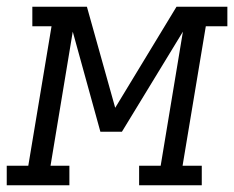

<svg xmlns="http://www.w3.org/2000/svg" viewBox="-60 -550 695 570"><path d="M-40 0V-58H24L93 -472H36V-530H198L282 -230L464 -530H615V-472H551L482 -58H539V0H353V-58H417L483 -456L302 -159H238L156 -456L90 -58H146V0Z"/></svg>

Font: Iosevka Curly Slab LtExObl
Style: Regular
Weight: 300
Width: 7
Italic angle: -9°
Monospace: yes
Designer: Belleve Invis
Foundry: Belleve Invis
Version: Version 11.1.0; ttfautohint (v1.8.3)